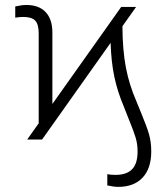

<svg xmlns="http://www.w3.org/2000/svg" viewBox="-20 -558 666 768"><path d="M88.9 0 134.8 -64.9V-423.8Q134.8 -461.4 120.6 -475.8Q106.4 -490.2 73.2 -490.2Q57.1 -490.2 41 -487.3V-532.2Q66.4 -538.1 85.9 -538.1Q135.3 -538.1 162.4 -509.8Q189.5 -481.4 189.5 -427.7V-142.1L464.8 -530.3H524.4L469.7 -453.1Q470.2 -357.4 483.6 -287.6Q497.1 -217.8 525.4 -153.3L544.9 -105.5Q566.9 -52.7 575.9 -21.5Q585 9.8 585 47.9Q585 115.7 550.3 152.6Q515.6 189.5 453.1 189.5Q434.6 189.5 409.2 183.6V138.7Q423.8 141.6 441.4 141.6Q486.3 141.6 508.3 119.1Q530.3 96.7 530.3 47.9Q530.3 18.6 522.9 -6.3Q515.6 -31.2 497.1 -76.2Q486.3 -103.5 475.6 -130.9Q449.7 -191.9 437.3 -251.2Q424.8 -310.5 422.4 -386.7L148.4 0Z"/></svg>

Font: Pretendard ExtraLight
Style: Regular
Weight: 200
Designer: Base glyphs from Inter by Rasmus Andersson; Hangeul glyphs from Noto Sans CJK(Source Han Sans) by Jang Soo-young and Kan
Foundry: Kil Hyung-jin
Version: Version 1.309